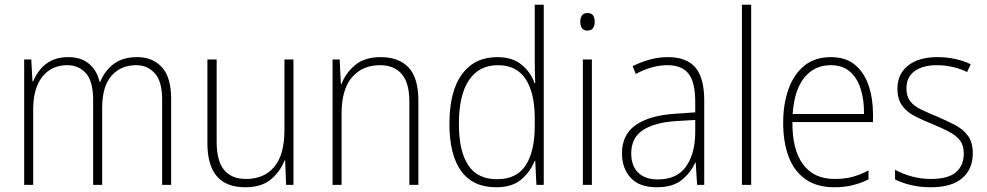

<svg xmlns="http://www.w3.org/2000/svg" viewBox="-20 -780 4166 810"><path d="M559 -539Q624 -539 663 -496.5Q702 -454 702 -363V0H664V-360Q664 -437 633 -471Q602 -505 555 -505Q489 -505 450 -460Q411 -415 411 -324V0H373V-356Q373 -437 342.5 -471Q312 -505 264 -505Q197 -505 158.5 -456Q120 -407 120 -319V0H82V-529H112L117 -437H120Q130 -462 148.5 -485.5Q167 -509 196 -524Q225 -539 268 -539Q322 -539 355.5 -511Q389 -483 400 -435H403Q422 -482 460 -510.5Q498 -539 559 -539Z M1218 -529V0H1187L1183 -103H1180Q1164 -59 1124.5 -24.5Q1085 10 1014 10Q855 10 855 -176V-529H894V-182Q894 -101 925.5 -63Q957 -25 1018 -25Q1094 -25 1137 -76Q1180 -127 1180 -232V-529Z M1586 -539Q1663 -539 1704 -495Q1745 -451 1745 -356V0H1707V-351Q1707 -431 1674.5 -468Q1642 -505 1583 -505Q1509 -505 1465 -454Q1421 -403 1421 -300V0H1383V-529H1413L1418 -426H1421Q1437 -470 1477 -504.5Q1517 -539 1586 -539Z M2073 10Q1975 10 1925.5 -58.5Q1876 -127 1876 -257Q1876 -395 1929 -467Q1982 -539 2078 -539Q2142 -539 2181 -506.5Q2220 -474 2235 -429H2238Q2236 -481 2236 -530V-760H2274V0H2243L2238 -102H2236Q2219 -58 2180.5 -24Q2142 10 2073 10ZM2077 -24Q2160 -24 2198 -83Q2236 -142 2236 -248V-281Q2236 -388 2197.5 -446.5Q2159 -505 2081 -505Q2001 -505 1958.5 -442Q1916 -379 1916 -257Q1916 -143 1955 -83.5Q1994 -24 2077 -24Z M2458 -725Q2476 -725 2482.5 -714.5Q2489 -704 2489 -688Q2489 -672 2482 -661.5Q2475 -651 2458 -651Q2442 -651 2435 -661.5Q2428 -672 2428 -688Q2428 -704 2435 -714.5Q2442 -725 2458 -725ZM2477 -529V0H2439V-529Z M2798 -539Q2876 -539 2913.5 -495.5Q2951 -452 2951 -355V0H2921L2915 -94H2913Q2894 -52 2856.5 -21Q2819 10 2750 10Q2677 10 2640.5 -30Q2604 -70 2604 -133Q2604 -212 2662 -252.5Q2720 -293 2827 -300L2913 -306V-349Q2913 -434 2884.5 -469.5Q2856 -505 2796 -505Q2764 -505 2731 -496Q2698 -487 2662 -468L2649 -501Q2683 -518 2720.5 -528.5Q2758 -539 2798 -539ZM2830 -269Q2740 -263 2691.5 -230.5Q2643 -198 2643 -133Q2643 -80 2672.5 -51.5Q2702 -23 2755 -23Q2835 -23 2873.5 -76.5Q2912 -130 2913 -219V-274Z M3149 0H3110V-760H3149Z M3485 -539Q3548 -539 3587 -506.5Q3626 -474 3644.5 -419Q3663 -364 3663 -297V-265H3323Q3322 -149 3367.5 -87Q3413 -25 3501 -25Q3541 -25 3573 -33Q3605 -41 3644 -61V-23Q3611 -7 3576.5 1.5Q3542 10 3500 10Q3426 10 3378 -24Q3330 -58 3307 -119Q3284 -180 3284 -262Q3284 -341 3306.5 -404Q3329 -467 3373.5 -503Q3418 -539 3485 -539ZM3485 -505Q3416 -505 3373.5 -453Q3331 -401 3324 -299H3625Q3626 -358 3611 -405Q3596 -452 3565 -478.5Q3534 -505 3485 -505Z M4084 -133Q4084 -67 4039.5 -28.5Q3995 10 3907 10Q3859 10 3820 0Q3781 -10 3756 -23V-64Q3788 -46 3827 -35.5Q3866 -25 3907 -25Q3980 -25 4013 -53.5Q4046 -82 4046 -133Q4046 -167 4029.5 -188Q4013 -209 3983.5 -224.5Q3954 -240 3915 -256Q3872 -273 3838.5 -290.5Q3805 -308 3785.5 -335Q3766 -362 3766 -407Q3766 -467 3810.5 -503Q3855 -539 3934 -539Q3975 -539 4011 -531Q4047 -523 4075 -509L4060 -476Q4035 -489 4001 -497Q3967 -505 3933 -505Q3873 -505 3838.5 -480Q3804 -455 3804 -407Q3804 -374 3819.5 -353.5Q3835 -333 3864 -319Q3893 -305 3932 -289Q3973 -271 4007.5 -253.5Q4042 -236 4063 -208Q4084 -180 4084 -133Z"/></svg>

Font: Noto Sans Telugu SemiCondensed ExtraLight
Style: Regular
Weight: 200
Width: 4
Designer: Jelle Bosma - Monotype Design Team
Foundry: Monotype Imaging Inc.
Version: Version 2.005; ttfautohint (v1.8.4.7-5d5b)